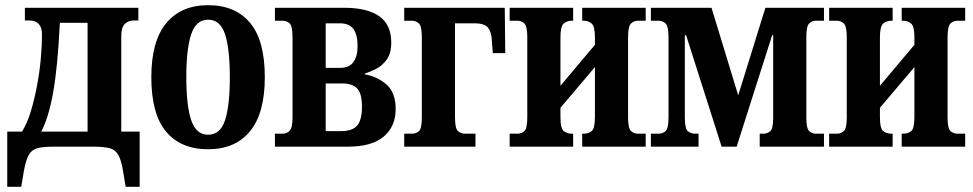

<svg xmlns="http://www.w3.org/2000/svg" viewBox="-20 -566 3755 741"><path d="M8 155V-58H65Q85 -90 99 -136.5Q113 -183 123 -236Q133 -289 137.5 -340Q142 -391 142 -433Q142 -487 92 -487H76V-536H514V-487H497Q476 -487 462 -474Q448 -461 448 -426V-58H519V155H465L455 95Q448 51 436 31Q424 11 401.5 5.5Q379 0 339 0H188Q149 0 126 5.5Q103 11 91.5 31Q80 51 72 95L62 155ZM139 -58H318V-478H211Q203 -311 185.5 -211.5Q168 -112 139 -58Z M783 10Q678 10 621 -58Q564 -126 564 -268Q564 -407 621.5 -476.5Q679 -546 783 -546Q888 -546 945 -478Q1002 -410 1002 -268Q1002 -129 945 -59.5Q888 10 783 10ZM783 -46Q830 -46 848.5 -102Q867 -158 867 -268Q867 -378 848.5 -434Q830 -490 783 -490Q737 -490 718 -434Q699 -378 699 -268Q699 -158 718 -102Q737 -46 783 -46Z M1041 0V-50H1071Q1086 -50 1097.5 -61Q1109 -72 1109 -114V-422Q1109 -466 1097.5 -476Q1086 -486 1071 -486H1041V-536H1308Q1397 -536 1443.5 -503.5Q1490 -471 1490 -402Q1490 -360 1472.5 -336Q1455 -312 1431 -300Q1407 -288 1388 -282V-279Q1436 -271 1471.5 -240Q1507 -209 1507 -145Q1507 -78 1461 -39Q1415 0 1323 0ZM1237 -304H1292Q1328 -304 1344 -326.5Q1360 -349 1360 -389Q1360 -432 1344 -454Q1328 -476 1292 -476H1237ZM1237 -60H1297Q1340 -60 1358.5 -81.5Q1377 -103 1377 -154Q1377 -205 1358.5 -224.5Q1340 -244 1300 -244H1237Z M1540 0V-50H1570Q1586 -50 1597 -60Q1608 -70 1608 -113V-423Q1608 -465 1596.5 -475.5Q1585 -486 1570 -486H1540V-536H1928L1930 -361H1882L1878 -412Q1877 -441 1864 -458.5Q1851 -476 1811 -476H1736V-114Q1736 -69 1748 -59.5Q1760 -50 1775 -50H1815V0Z M1947 0V-50H1977Q1992 -50 2003.5 -60Q2015 -70 2015 -113V-423Q2015 -465 2003.5 -475.5Q1992 -486 1977 -486H1947V-536H2192V-486H2186Q2169 -486 2156 -475.5Q2143 -465 2143 -422V-235L2276 -393V-422Q2276 -465 2263 -475.5Q2250 -486 2233 -486H2227V-536H2472V-486H2442Q2427 -486 2415.5 -475.5Q2404 -465 2404 -423V-113Q2404 -70 2415.5 -60Q2427 -50 2442 -50H2472V0H2227V-50H2233Q2250 -50 2263 -59.5Q2276 -69 2276 -114V-307L2143 -150V-114Q2143 -69 2156.5 -59.5Q2170 -50 2186 -50H2192V0Z M2492 0V-50H2522Q2537 -50 2548.5 -60Q2560 -70 2560 -112V-424Q2560 -465 2548.5 -475.5Q2537 -486 2522 -486H2492V-536H2726L2829 -198L2934 -536H3160V-486H3129Q3114 -486 3103 -475.5Q3092 -465 3092 -424V-112Q3092 -70 3103 -60Q3114 -50 3129 -50H3160V0H2912V-50H2926Q2941 -50 2952.5 -59.5Q2964 -69 2964 -113V-430H2960L2823 0H2765L2628 -430H2623V-113Q2623 -69 2635 -59.5Q2647 -50 2662 -50H2676V0Z M3180 0V-50H3210Q3225 -50 3236.5 -60Q3248 -70 3248 -113V-423Q3248 -465 3236.5 -475.5Q3225 -486 3210 -486H3180V-536H3425V-486H3419Q3402 -486 3389 -475.5Q3376 -465 3376 -422V-235L3509 -393V-422Q3509 -465 3496 -475.5Q3483 -486 3466 -486H3460V-536H3705V-486H3675Q3660 -486 3648.5 -475.5Q3637 -465 3637 -423V-113Q3637 -70 3648.5 -60Q3660 -50 3675 -50H3705V0H3460V-50H3466Q3483 -50 3496 -59.5Q3509 -69 3509 -114V-307L3376 -150V-114Q3376 -69 3389.5 -59.5Q3403 -50 3419 -50H3425V0Z"/></svg>

Font: Noto Serif ExtraCondensed
Style: Bold
Weight: 700
Width: 2
Designer: Monotype Design Team
Foundry: Monotype Imaging Inc.
Version: Version 2.014; ttfautohint (v1.8.4.7-5d5b)